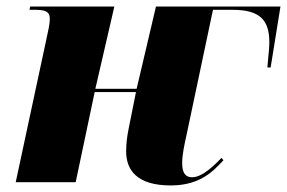

<svg xmlns="http://www.w3.org/2000/svg" viewBox="-20 -556 876 586"><path d="M501 10C592 10 632 -35 662 -67L656 -74C636 -54 599 -15 566 -15C547 -15 536 -27 536 -58C536 -85 543 -115 551 -152L630 -526H691C776 -526 802 -492 802 -427C802 -415 801 -401 796 -350H806L836 -536H456L397 -285H271L329 -536H72L70 -526H90C128 -526 132 -514 132 -497C132 -482 127 -462 120 -429L28 0H211L269 -275H395L373 -165C368 -141 365 -118 365 -94C365 -37 398 10 501 10Z"/></svg>

Font: Noto Serif Display SemiCondensed Black
Style: Italic
Weight: 900
Width: 4
Italic angle: -12°
Designer: Monotype Design Team
Foundry: Monotype Imaging Inc.
Version: Version 2.009